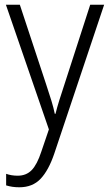

<svg xmlns="http://www.w3.org/2000/svg" viewBox="-20 -552 463 813"><path d="M5 -532H64L175 -196Q189 -154 198 -124.5Q207 -95 212 -70H215Q221 -95 231 -127Q241 -159 253 -195L362 -532H421L210 98Q186 169 152 205Q118 241 62 241Q46 241 32.5 239Q19 237 6 233V184Q17 188 29.5 190Q42 192 55 192Q91 192 114 168.5Q137 145 155 90L187 -4Z"/></svg>

Font: Noto Sans Thai Looped SemiCondensed Light
Style: Regular
Weight: 300
Width: 4
Designer: Sasikarn Vongin, Ben Mitchell
Foundry: The Fontpad Ltd
Version: Version 1.001; ttfautohint (v1.8.4.7-5d5b)